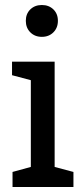

<svg xmlns="http://www.w3.org/2000/svg" viewBox="-20 -746 326 766"><path d="M30 -60 103 -80V-426L28 -446V-500H198V-80L273 -60V0H30ZM147 -599Q119 -599 101 -617Q83 -635 83 -663Q83 -691 101 -708.5Q119 -726 147 -726Q175 -726 193 -708.5Q211 -691 211 -663Q211 -635 193 -617Q175 -599 147 -599Z"/></svg>

Font: Hermeneus One
Style: Regular
Weight: 400
Designer: Rodrigo Fuenzalida, Pablo Impallari
Foundry: Pablo Impallari, Rodrigo Fuenzalida
Version: Version 1.002; ttfautohint (v0.93) -l 8 -r 50 -G 200 -x 14 -